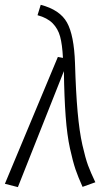

<svg xmlns="http://www.w3.org/2000/svg" viewBox="-30 -764 436 793"><path d="M138.2 -744.1Q217.3 -723.6 246.6 -671.1Q275.9 -618.7 279.8 -502.9Q283.2 -385.3 290.5 -302.7Q297.9 -220.2 310.3 -165.3Q322.8 -110.4 333.7 -80.8Q344.7 -51.3 363.8 -11.2L311 7.8Q292.5 -33.2 281.7 -64.9Q271 -96.7 259 -150.9Q247.1 -205.1 241.2 -283.4Q235.4 -361.8 233.9 -470.2L43.9 8.8L-9.8 -4.9L209 -528.8L230 -524.9Q227.1 -580.6 218.3 -613Q209.5 -645.5 187.3 -668Q165 -690.4 125 -701.2Z"/></svg>

Font: Fira Sans Compressed Light
Style: Italic
Weight: 300
Width: 3
Italic angle: -8°
Designer: Carrois Corporate & Edenspiekermann AG
Foundry: Carrois Corporate GbR & Edenspiekermann AG
Version: Version 4.203;PS 004.203;hotconv 1.0.88;makeotf.lib2.5.64775